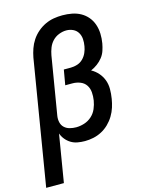

<svg xmlns="http://www.w3.org/2000/svg" viewBox="-147 -830 885 1132"><g transform="rotate(-15 295.5 -264.0)"><path d="M-9 215 117 -547Q122 -573 131 -599Q140 -625 155.5 -648.5Q171 -672 193 -691Q215 -710 240.5 -722Q266 -734 292.5 -738.5Q319 -743 346 -743Q376 -743 404.5 -737.5Q433 -732 457 -718.5Q481 -705 498.5 -684Q516 -663 525 -636.5Q534 -610 535 -580.5Q536 -551 531 -522Q527 -500 520 -479Q513 -458 499 -440Q485 -422 466 -408Q447 -394 426 -385Q450 -372 468 -351.5Q486 -331 495.5 -305.5Q505 -280 505 -251Q505 -222 500 -192Q496 -167 488 -141.5Q480 -116 465.5 -92Q451 -68 431 -48.5Q411 -29 386.5 -16Q362 -3 335.5 2.5Q309 8 284 8Q261 8 239 4Q217 0 199 -11Q181 -22 167.5 -38.5Q154 -55 147 -75L99 215ZM255 -84Q279 -84 304.5 -92Q330 -100 350 -118Q370 -136 380.5 -160.5Q391 -185 395 -210Q399 -235 397 -259.5Q395 -284 382.5 -303Q370 -322 347.5 -331Q325 -340 300 -340H256L272 -432H315Q335 -432 355 -438.5Q375 -445 390 -460Q405 -475 413.5 -494.5Q422 -514 425 -533Q429 -555 427.5 -576.5Q426 -598 415.5 -615.5Q405 -633 386 -642Q367 -651 345 -651Q323 -651 300 -642Q277 -633 260.5 -615.5Q244 -598 235.5 -576Q227 -554 223 -532L164 -177Q161 -157 165.5 -138Q170 -119 183.5 -106.5Q197 -94 216 -89Q235 -84 255 -84Z"/></g></svg>

Font: Iosevka SS04 SmBd Ex Obl
Style: Regular
Weight: 600
Width: 7
Italic angle: -9°
Monospace: yes
Designer: Belleve Invis
Foundry: Belleve Invis
Version: Version 19.0.0; ttfautohint (v1.8.4)